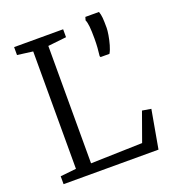

<svg xmlns="http://www.w3.org/2000/svg" viewBox="-138 -871 888 979"><g transform="rotate(-20 306.0 -382.0)"><path d="M39.5 0V-43L125.5 -52V-689L41.5 -700V-743H307.5V-700L207.5 -689V-52L487.5 -60L543.5 -216L591.5 -208L554.5 0ZM486.5 -544.5H438.5L435.5 -550.5Q438 -571 439.8 -594Q441.5 -617 441.5 -644Q441.5 -685 439 -709.5Q436.5 -734 430.5 -746.5L435.5 -763.5H509.5Q515 -748 516.8 -729.2Q518.5 -710.5 518.5 -674Q518.5 -661 514.5 -636.2Q510.5 -611.5 503.2 -585.8Q496 -560 486.5 -544.5Z"/></g></svg>

Font: Merriweather Light
Style: Regular
Weight: 300
Version: Version 2.100